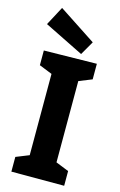

<svg xmlns="http://www.w3.org/2000/svg" viewBox="-142 -1014 668 1072"><g transform="rotate(15 192.5 -478.0)"><path d="M40 -85 115.2 -115.2V-585L40 -615.2V-700.2L345.2 -705.1V-615.2L270 -585V-115.2L345.2 -85V0H40ZM292 -814.9 246.1 -734.9 19 -847.2 77.1 -956.1Z"/></g></svg>

Font: Kadwa
Style: Bold
Weight: 700
Designer: Sol Matas
Foundry: Sol Matas
Version: Version 1.001;PS 001.000;hotconv 1.0.70;makeotf.lib2.5.58329